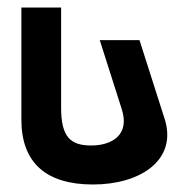

<svg xmlns="http://www.w3.org/2000/svg" viewBox="-20 -484 501 512"><path d="M352 -377H246L304 -195C328 -124 278 -96 223 -96C168 -96 143 -119 143 -196V-464H37V-165C37 -50 103 8 228 8C353 8 452 -56 420 -164Z"/></svg>

Font: Hussar Tani
Style: Bold
Weight: 700
Foundry: Cannot Into Space Fonts
Version: Version 0.92